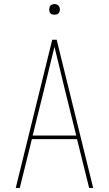

<svg xmlns="http://www.w3.org/2000/svg" viewBox="-20 -932 540 952"><path d="M58 0 239 -735H261L442 0H422L362 -242H138L78 0ZM358 -260 301 -490Q288 -543 275.5 -595.5Q263 -648 250 -700Q237 -648 224.5 -595.5Q212 -543 199 -490L142 -260ZM250 -859Q245 -859 239.5 -860.5Q234 -862 230.5 -865.5Q227 -869 225.5 -874.5Q224 -880 224 -885Q224 -890 225.5 -895.5Q227 -901 230.5 -904.5Q234 -908 239.5 -910Q245 -912 250 -912Q255 -912 260.5 -910Q266 -908 269.5 -904.5Q273 -901 275 -895.5Q277 -890 277 -885Q277 -880 275 -874.5Q273 -869 269.5 -865.5Q266 -862 260.5 -860.5Q255 -859 250 -859Z"/></svg>

Font: Iosevka Thin
Style: Regular
Weight: 100
Monospace: yes
Designer: Belleve Invis
Foundry: Belleve Invis
Version: Version 32.5.0; ttfautohint (v1.8.4)